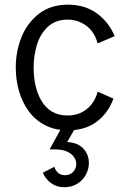

<svg xmlns="http://www.w3.org/2000/svg" viewBox="-20 -548 540 822"><path d="M254.5 253.5Q222 253.5 198 235.5Q174 217.5 163.5 191.5L213 166Q216 180.5 228 191.2Q240 202 257.5 202Q280.5 202 293.5 187.5Q306.5 173 306.5 154Q306.5 138 296.5 123.8Q286.5 109.5 266 100.5Q245.5 91.5 213.5 91.5H192.5L242 1.5H301.5L267.5 60Q314.5 63 337.5 88.8Q360.5 114.5 360.5 150Q360.5 175 348.2 198.8Q336 222.5 312.2 238Q288.5 253.5 254.5 253.5ZM271.5 10Q215.5 10 173.5 -11.8Q131.5 -33.5 103.5 -71.2Q75.5 -109 61.5 -157.5Q47.5 -206 47.5 -259Q47.5 -327.5 72 -389Q96.5 -450.5 149 -491Q199 -528 270.5 -528Q343 -528 394 -491.2Q445 -454.5 471 -393.5L398 -362Q385 -411.5 349.5 -437.8Q314 -464 269 -464Q218.5 -464 185.5 -434Q151.5 -402 137.8 -355.2Q124 -308.5 124 -259Q124 -174.5 156.5 -118Q194 -53.5 269 -53.5Q317 -53.5 351.2 -80.8Q385.5 -108 398 -155.5L465.5 -126Q443.5 -64 394 -27Q344.5 10 271.5 10Z"/></svg>

Font: Acari Sans
Style: Regular
Weight: 400
Designer: Alfredo Marco Pradil and Stefan Peev (font) & Cristiano Sobral (main changes)
Foundry: Alfredo Marco Pradil and Stefan Peev (font) & Cristiano Sobral (main changes)
Version: Version 1.063; ttfautohint (v1.8.3)